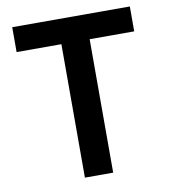

<svg xmlns="http://www.w3.org/2000/svg" viewBox="-80 -768 739 836"><g transform="rotate(-10 290.0 -350.0)"><path d="M228 0H353V-590H550V-700H30V-590H228Z"/></g></svg>

Font: CommitMono-dimboump
Style: Bold
Weight: 700
Monospace: yes
Designer: Eigil Nikolajsen
Foundry: Eigil Nikolajsen
Version: Version 1.143